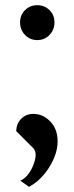

<svg xmlns="http://www.w3.org/2000/svg" viewBox="-20 -572 288 747"><path d="M77.4 -532.7Q96.7 -551.8 125 -551.8Q153.3 -551.8 172.6 -532.7Q191.9 -513.7 191.9 -484.9Q191.9 -456.1 172.6 -436Q153.3 -416 125 -416Q96.7 -416 77.4 -436Q58.1 -456.1 58.1 -484.9Q58.1 -513.7 77.4 -532.7ZM109.9 -128.9Q147 -128.9 175.5 -99.6Q204.1 -70.3 204.1 -22Q204.1 26.4 171.9 78.1Q139.6 129.9 92.8 154.8L59.1 130.9Q90.8 116.7 109.1 71.5Q127.4 26.4 110.8 5.9L43 -62Q43.9 -90.8 62.5 -109.9Q81.1 -128.9 109.9 -128.9Z"/></svg>

Font: Stilu
Style: Regular
Weight: 400
Designer: Genilson Lima Santos
Foundry: Genilson Lima Santos
Version: Version 1.200;PS 001.200;hotconv 1.0.88;makeotf.lib2.5.64775